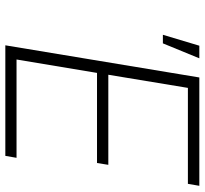

<svg xmlns="http://www.w3.org/2000/svg" viewBox="-44 -724 768 720"><g transform="rotate(90 340.0 -364.0)"><path d="M149.9 0 270.5 -727.5H676.8L669.4 -684.6H309.6L260.3 -386.2H598.1L591.3 -343.8H253.4L203.1 -42H571.8L564.5 0ZM110.4 -590.8 151.4 -727.5H198.7L142.6 -590.8Z"/></g></svg>

Font: Inter ExtraLight
Style: Italic
Weight: 250
Italic angle: -9.3988°
Designer: Rasmus Andersson
Foundry: rsms
Version: Version 4.001;git-66647c0bb